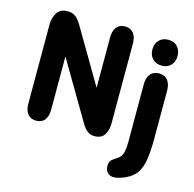

<svg xmlns="http://www.w3.org/2000/svg" viewBox="-115 -724 1053 1040"><g transform="rotate(15 412.0 -204.5)"><path d="M397 -246 217 -552Q200 -581 182.5 -593.5Q165 -606 140 -606Q98 -606 80 -577.5Q62 -549 62 -510V-68Q62 -30 79 -9.5Q96 11 126 11Q157 11 173.5 -9.5Q190 -30 190 -68V-366L382 -40Q398 -13 414.5 -1.5Q431 10 453 10Q492 10 508.5 -16.5Q525 -43 525 -78V-528Q525 -566 508 -586.5Q491 -607 461 -607Q430 -607 413.5 -586.5Q397 -566 397 -528ZM770 -61V-329Q770 -367 753 -388Q736 -409 705 -409Q673 -409 656 -388Q639 -367 639 -329V-10Q639 37 631 59Q623 81 604 92Q586 103 574.5 113.5Q563 124 563 147Q563 170 576 184Q589 198 610 198Q624 198 644 192.5Q664 187 681 178Q716 161 735 133.5Q754 106 762 59Q770 12 770 -61ZM706 -598Q674 -598 654.5 -578Q635 -558 635 -526Q635 -493 654.5 -473Q674 -453 706 -453Q738 -453 757 -473Q776 -493 776 -526Q776 -558 757 -578Q738 -598 706 -598Z"/></g></svg>

Font: Beiruti ExtraBold
Style: Regular
Weight: 800
Designer: Arlette Boutros
Foundry: Boutros
Version: Version 1.41